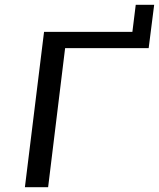

<svg xmlns="http://www.w3.org/2000/svg" viewBox="-20 -782 664 802"><path d="M601 -581 624 -762H547L533 -649H164L84 0H181L252 -581Z"/></svg>

Font: Gamestation Text
Style: Italic
Weight: 400
Designer: Jonas Hecksher
Foundry: Jonas Hecksher, Playtypeª, e-types AS
Version: Version 1.003